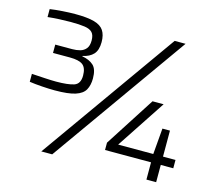

<svg xmlns="http://www.w3.org/2000/svg" viewBox="-99 -812 1050 935"><g transform="rotate(15 426.0 -344.5)"><path d="M169 -304Q141 -304 104.5 -306.5Q68 -309 41 -313V-353Q73 -351 107.5 -349Q142 -347 164 -347Q224 -347 254 -357Q284 -367 284 -409Q284 -448 264.5 -463Q245 -478 199 -478H114V-520H199Q221 -520 239 -525Q257 -530 268.5 -544Q280 -558 280 -585Q280 -612 268 -625Q256 -638 229.5 -642Q203 -646 158 -646Q133 -646 101.5 -644.5Q70 -643 43 -640V-680Q69 -684 105 -686.5Q141 -689 170 -689Q231 -689 265.5 -679.5Q300 -670 314.5 -648Q329 -626 329 -590Q329 -549 310 -528.5Q291 -508 256 -501V-499Q292 -493 313 -474Q334 -455 334 -408Q334 -374 321 -350.5Q308 -327 272.5 -315.5Q237 -304 169 -304ZM183 0 671 -688H726L238 0ZM713 0V-87H481V-124L643 -376H699L536 -129H713L724 -260H762V-129H825V-87H762V0Z"/></g></svg>

Font: Saira SemiExpanded Light
Style: Regular
Weight: 300
Width: 6
Designer: Hector Gatti with collaboration of the Omnibus-Type team
Foundry: Omnibus-Type
Version: Version 1.101